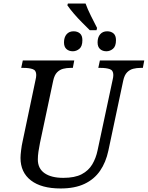

<svg xmlns="http://www.w3.org/2000/svg" viewBox="-20 -1056 836 1086"><path d="M488 -885Q467 -906 443.5 -929.5Q420 -953 398.5 -978Q377 -1003 361 -1026L364 -1036H464Q475 -1005 494 -967Q513 -929 529 -898L526 -885ZM392 -766Q370 -766 356 -778.5Q342 -791 342 -816Q342 -845 356.5 -862Q371 -879 396 -879Q418 -879 432 -867Q446 -855 446 -829Q446 -794 429 -780Q412 -766 392 -766ZM582 -766Q560 -766 546 -778.5Q532 -791 532 -816Q532 -845 546.5 -862Q561 -879 586 -879Q608 -879 622 -867Q636 -855 636 -829Q636 -794 619 -780Q602 -766 582 -766ZM323 10Q214 10 155 -35.5Q96 -81 96 -163Q96 -179 99.5 -207Q103 -235 107 -252L181 -604Q183 -610 184 -619Q185 -628 185 -632Q185 -658 165 -665Q145 -672 113 -672H100L109 -714H400L392 -672H379Q357 -672 337.5 -667Q318 -662 303 -647Q288 -632 281 -600L206 -247Q201 -222 197.5 -198.5Q194 -175 194 -154Q194 -103 232 -76.5Q270 -50 338 -50Q403 -50 442 -70.5Q481 -91 502 -126.5Q523 -162 532 -206L617 -604Q619 -610 620 -619Q621 -628 621 -632Q621 -658 601 -665Q581 -672 549 -672H536L545 -714H796L788 -672H775Q753 -672 733.5 -667Q714 -662 699 -647Q684 -632 677 -600L593 -204Q579 -138 546 -90Q513 -42 458 -16Q403 10 323 10Z"/></svg>

Font: Noto Serif
Style: Italic
Weight: 400
Italic angle: -12°
Designer: Monotype Design Team
Foundry: Monotype Imaging Inc.
Version: Version 2.013